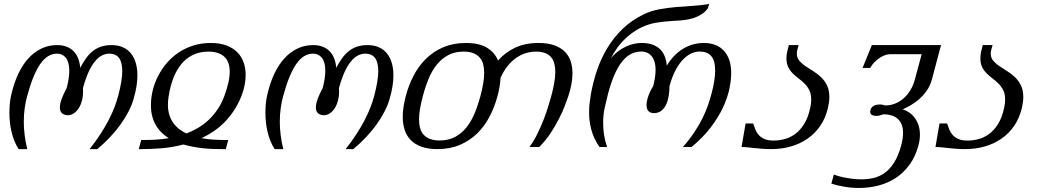

<svg xmlns="http://www.w3.org/2000/svg" viewBox="-20 -748 5306 977"><path d="M401.9 -298.8Q402.4 -294.9 402.6 -291Q402.8 -287.1 402.8 -283.2Q402.8 -258.3 397 -236.1Q391.1 -213.9 380.6 -197.5Q370.1 -181.2 355.7 -171.4Q341.3 -161.6 324.2 -161.6Q308.6 -161.6 296.7 -170.9Q284.7 -180.2 284.7 -200.7Q284.7 -221.2 294.7 -247.1Q304.7 -273 318.9 -298.8Q326.2 -325.7 329.4 -347.9Q332.5 -370.1 332.5 -388.2Q332.5 -411.6 327.7 -428.2Q322.8 -444.8 314.2 -455.1Q305.7 -465.3 294.2 -470.2Q282.7 -475.1 269.6 -475.1Q222.2 -475.1 185.3 -422.9Q148.5 -370.6 118.7 -260.8Q110.4 -231 105.7 -198Q101.1 -165.1 101.1 -128.4Q101.1 -96.2 105.3 -61.8Q109.4 -27.4 118.7 10.7H74.7Q62.5 -7.8 53.7 -29.8Q45 -51.8 39.1 -75.5Q33.2 -99.1 30.6 -124Q27.9 -148.9 27.9 -173.8Q27.9 -199.2 30.3 -223.4Q32.8 -247.6 38.1 -269.5Q51.8 -327.6 73.8 -373.8Q95.7 -419.9 125.5 -452.2Q155.3 -484.4 191.9 -501.5Q228.5 -518.6 271 -518.6Q298.9 -518.6 320.1 -510Q341.3 -501.5 355.7 -486.1Q370.1 -470.7 378.2 -449.5Q386.2 -428.2 388.2 -402.8Q401.9 -428.7 417 -450.2Q432.1 -471.7 450.7 -486.8Q469.3 -502 493.2 -510.3Q517.1 -518.6 548.3 -518.6Q580.1 -518.6 604.5 -507.8Q628.9 -497.1 645.5 -477.1Q662.1 -457 670.7 -428.5Q679.2 -399.9 679.2 -364.3Q679.2 -310.1 659.7 -244.2Q650.4 -211.9 633.1 -178.7Q615.7 -145.5 592 -112.8Q568.4 -80.1 538.8 -48.9Q509.3 -17.6 475.1 10.7H436Q468.3 -30.3 492.2 -67.4Q516.1 -104.5 533.5 -138.2Q550.8 -171.9 562.5 -202.4Q574.2 -232.9 581.5 -260.8Q602.1 -338.4 602.1 -386.2Q602.1 -432.1 585.2 -453.6Q568.4 -475.1 536.1 -475.1Q517.1 -475.1 498.5 -465.6Q480 -456.1 462.9 -435.3Q445.8 -414.6 430.4 -380.9Q415.1 -347.2 401.9 -298.8Z M716.3 -35.6Q741.2 -35.6 772.7 -37.4Q804.2 -39.1 838.9 -44.9Q818.8 -57.1 802.2 -73.5Q785.6 -89.8 773.4 -110.6Q761.2 -131.3 754.6 -156.7Q748 -182.1 748 -213.4Q748 -250.5 757.3 -288.3Q766.6 -326.2 784.4 -361.1Q802.2 -396 828.4 -426.8Q854.5 -457.5 888.2 -480.2Q921.9 -502.9 963.1 -516.1Q1004.4 -529.3 1052.2 -529.3Q1098.6 -529.3 1132.3 -516.6Q1166 -503.9 1187.7 -481.9Q1209.5 -460 1219.7 -430.4Q1230 -400.9 1230 -366.7Q1230 -340.8 1224.6 -313.7Q1219.2 -286.6 1208.5 -259.3Q1192.4 -218.3 1170.2 -185.1Q1147.9 -151.9 1121.8 -125.5Q1095.7 -99.1 1066.2 -79.3Q1036.6 -59.6 1005.4 -44.9Q1037.1 -39.1 1067.6 -37.4Q1098.1 -35.6 1123.5 -35.6H1141.6L1128.9 10.7H1110.8Q1089.4 10.7 1065.4 10Q1041.5 9.3 1015.9 6.6Q990.2 3.9 964.4 -0.7Q938.5 -5.4 913.6 -12.7Q855 2.4 800.8 6.6Q746.6 10.7 704.1 10.7H686L698.7 -35.6ZM1040.5 -485.4Q995.1 -485.4 960.4 -468Q925.8 -450.7 901.4 -420.2Q877 -389.6 861.3 -348.4Q845.7 -307.1 838.4 -259.3Q836.4 -248 835.4 -237.3Q834.5 -226.6 834.5 -216.3Q834.5 -187 841.6 -164.1Q848.6 -141.1 861.3 -123Q874 -105 891.4 -91.6Q908.7 -78.1 928.7 -68.8Q958 -80.1 986.3 -96.4Q1014.6 -112.8 1039.8 -136Q1064.9 -159.2 1085.9 -189.7Q1106.9 -220.2 1121.6 -259.3Q1134.3 -293.9 1141.6 -325.4Q1148.9 -356.9 1148.9 -383.3Q1148.9 -406.7 1142.8 -425.5Q1136.7 -444.3 1123.5 -457.5Q1110.4 -470.7 1089.8 -478Q1069.3 -485.4 1040.5 -485.4Z M1704.6 -298.8Q1705.1 -294.9 1705.3 -291Q1705.6 -287.1 1705.6 -283.2Q1705.6 -258.3 1699.7 -236.1Q1693.9 -213.9 1683.4 -197.5Q1672.9 -181.2 1658.5 -171.4Q1644.1 -161.6 1627 -161.6Q1611.4 -161.6 1599.4 -170.9Q1587.4 -180.2 1587.4 -200.7Q1587.4 -221.2 1597.4 -247.1Q1607.4 -273 1621.6 -298.8Q1628.9 -325.7 1632.1 -347.9Q1635.3 -370.1 1635.3 -388.2Q1635.3 -411.6 1630.4 -428.2Q1625.5 -444.8 1617 -455.1Q1608.4 -465.3 1596.9 -470.2Q1585.5 -475.1 1572.3 -475.1Q1524.9 -475.1 1488.1 -422.9Q1451.2 -370.6 1421.4 -260.8Q1413.1 -231 1408.5 -198Q1403.8 -165.1 1403.8 -128.4Q1403.8 -96.2 1408 -61.8Q1412.1 -27.4 1421.4 10.7H1377.5Q1365.3 -7.8 1356.5 -29.8Q1347.7 -51.8 1341.8 -75.5Q1336 -99.1 1333.3 -124Q1330.6 -148.9 1330.6 -173.8Q1330.6 -199.2 1333 -223.4Q1335.5 -247.6 1340.9 -269.5Q1354.5 -327.6 1376.5 -373.8Q1398.5 -419.9 1428.3 -452.2Q1458 -484.4 1494.7 -501.5Q1531.3 -518.6 1573.8 -518.6Q1601.6 -518.6 1622.8 -510Q1644.1 -501.5 1658.5 -486.1Q1672.9 -470.7 1680.9 -449.5Q1689 -428.2 1690.9 -402.8Q1704.6 -428.7 1719.7 -450.2Q1734.9 -471.7 1753.4 -486.8Q1772 -502 1795.9 -510.3Q1819.8 -518.6 1851.1 -518.6Q1882.8 -518.6 1907.2 -507.8Q1931.6 -497.1 1948.2 -477.1Q1964.8 -457 1973.4 -428.5Q1981.9 -399.9 1981.9 -364.3Q1981.9 -310.1 1962.4 -244.2Q1953.1 -211.9 1935.8 -178.7Q1918.5 -145.5 1894.8 -112.8Q1871.1 -80.1 1841.6 -48.9Q1812 -17.6 1777.8 10.7H1738.8Q1771 -30.3 1794.9 -67.4Q1818.9 -104.5 1836.2 -138.2Q1853.5 -171.9 1865.2 -202.4Q1877 -232.9 1884.3 -260.8Q1904.8 -338.4 1904.8 -386.2Q1904.8 -432.1 1887.9 -453.6Q1871.1 -475.1 1838.9 -475.1Q1819.8 -475.1 1801.3 -465.6Q1782.7 -456.1 1765.6 -435.3Q1748.5 -414.6 1733.2 -380.9Q1717.8 -347.2 1704.6 -298.8Z M2511.7 -259.3Q2496.6 -203.1 2470.9 -154.1Q2445.3 -105 2407.5 -68.4Q2369.6 -31.7 2319.6 -10.5Q2269.5 10.7 2205.6 10.7Q2157.7 10.7 2124.3 -1.5Q2090.8 -13.7 2069.8 -35.4Q2048.8 -57.1 2039.1 -87.4Q2029.3 -117.7 2029.3 -153.8Q2029.3 -178.2 2033.4 -204.6Q2037.6 -231 2044.9 -259.3Q2059.6 -315.4 2085.4 -364.5Q2111.3 -413.6 2148.9 -450.2Q2186.5 -486.8 2236.8 -508.1Q2287.1 -529.3 2350.6 -529.3Q2418.5 -529.3 2458 -505.1Q2497.6 -481 2514.2 -439.9Q2550.8 -481.4 2601.3 -505.4Q2651.9 -529.3 2720.7 -529.3Q2766.6 -529.3 2799.1 -518.1Q2831.5 -506.8 2852.5 -486.6Q2873.5 -466.3 2883.3 -438Q2893.1 -409.7 2893.1 -375.5Q2893.1 -349.1 2887.7 -319.8Q2882.3 -290.5 2872.1 -259.3Q2866.2 -241.2 2854.5 -210.7Q2842.8 -180.2 2824.7 -144.3Q2806.6 -108.4 2781.7 -70.6Q2756.8 -32.7 2724.1 0H2674.3Q2696.8 -30.8 2714.6 -67.1Q2732.4 -103.5 2746.3 -139.4Q2760.3 -175.3 2769.8 -207Q2779.3 -238.8 2785.2 -259.3Q2794.4 -293.5 2800 -324.7Q2805.7 -356 2805.7 -382.8Q2805.7 -405.8 2800.5 -424.8Q2795.4 -443.8 2783.9 -457.3Q2772.5 -470.7 2753.7 -478Q2734.9 -485.4 2707.5 -485.4Q2682.6 -485.4 2657.2 -478Q2631.8 -470.7 2608.2 -454.6Q2584.5 -438.5 2563.7 -413.1Q2543 -387.7 2526.9 -351.6Q2525.9 -329.6 2522 -306.6Q2518.1 -283.7 2511.7 -259.3ZM2424.8 -259.3Q2433.1 -292 2438.5 -321.5Q2443.8 -351.1 2443.8 -377.4Q2443.8 -401.4 2438.5 -421.4Q2433.1 -441.4 2420.7 -455.6Q2408.2 -469.7 2388.2 -477.5Q2368.2 -485.4 2338.9 -485.4Q2293.9 -485.4 2260.7 -467.5Q2227.5 -449.7 2202.9 -419.2Q2178.2 -388.7 2161.1 -347.4Q2144 -306.2 2131.8 -259.3Q2123 -226.6 2117.7 -196.5Q2112.3 -166.5 2112.3 -140.6Q2112.3 -116.2 2117.7 -96.4Q2123 -76.7 2135.5 -62.7Q2147.9 -48.8 2168 -41Q2188 -33.2 2217.3 -33.2Q2262.2 -33.2 2295.4 -51Q2328.6 -68.8 2353.3 -99.4Q2377.9 -129.9 2395 -171.1Q2412.1 -212.4 2424.8 -259.3Z M3582.5 -706.5Q3570.3 -689.5 3553.7 -678Q3537.1 -666.5 3518.3 -659.4Q3499.5 -652.3 3480.2 -648.9Q3460.9 -645.5 3443.4 -644Q3422.4 -642.6 3401.1 -641.4Q3379.9 -640.1 3358.9 -637.9Q3337.9 -635.7 3317.9 -632.3Q3297.9 -628.9 3278.8 -622.6Q3246.1 -611.8 3217.3 -594Q3188.5 -576.2 3164.3 -553.7Q3140.1 -531.2 3121.1 -504.9Q3102.1 -478.5 3088.4 -450.7Q3106.4 -473.1 3126.7 -488Q3147 -502.9 3167.5 -512.2Q3188 -521.5 3208 -525.4Q3228 -529.3 3245.6 -529.3Q3276.9 -529.3 3300 -521Q3323.2 -512.7 3338.9 -497.3Q3354.5 -481.9 3362.8 -460.7Q3371.1 -439.5 3373 -413.6Q3388.2 -439.5 3408 -460.7Q3427.7 -481.9 3451.7 -497.3Q3475.6 -512.7 3503.2 -521Q3530.8 -529.3 3562 -529.3Q3594.7 -529.3 3620.6 -519Q3646.5 -508.8 3664.3 -489Q3682.1 -469.2 3691.4 -440.9Q3700.7 -412.6 3700.7 -376.5Q3700.7 -339.8 3691.2 -294.7Q3681.6 -249.5 3658.7 -200.4Q3635.7 -151.4 3596.9 -100.1Q3558.1 -48.8 3499 0H3455.1Q3490.7 -41 3515.1 -78.1Q3539.6 -115.2 3555.9 -148.9Q3572.3 -182.6 3582.8 -213.1Q3593.3 -243.7 3600.6 -271.5Q3610.4 -307.6 3614.7 -336.9Q3619.1 -366.2 3619.1 -389.6Q3619.1 -439.5 3599.1 -462.6Q3579.1 -485.8 3540 -485.8Q3520.5 -485.8 3499 -476.6Q3477.5 -467.3 3456.8 -446.3Q3436 -425.3 3418 -391.6Q3399.9 -357.9 3386.7 -309.6Q3386.7 -284.7 3382.8 -260.3Q3378.9 -235.8 3369.9 -216.3Q3360.8 -196.8 3345.5 -184.6Q3330.1 -172.4 3307.1 -172.4Q3290.5 -172.4 3280.3 -182.1Q3270 -191.9 3270 -212.9Q3270 -232.9 3278.8 -258.5Q3287.6 -284.2 3303.7 -309.6Q3315.9 -356.9 3315.9 -391.6Q3315.9 -417 3310.1 -434.8Q3304.2 -452.6 3294.4 -463.9Q3284.7 -475.1 3271.7 -480.5Q3258.8 -485.8 3244.1 -485.8Q3215.3 -485.8 3190.9 -473.4Q3166.5 -460.9 3145.5 -434.6Q3124.5 -408.2 3106.7 -367.7Q3088.9 -327.1 3074.2 -271.5Q3065.4 -237.8 3057.1 -200.2Q3048.8 -162.6 3049.3 -119.6Q3049.3 -91.8 3053.7 -62Q3058.1 -32.2 3069.3 0H3030.3Q3000 -44.9 2988.8 -88.6Q2977.5 -132.3 2977.5 -175.8Q2977.5 -198.7 2980 -221.2Q2982.4 -243.7 2986.3 -266.1Q2997.1 -328.6 3017.6 -389.4Q3038.1 -450.2 3070.6 -503.9Q3103 -557.6 3148.9 -601.8Q3194.8 -646 3256.3 -675.3Q3293.9 -693.4 3335.9 -700.9Q3377.9 -708.5 3421.1 -712.2Q3464.4 -715.8 3506.8 -718.3Q3549.3 -720.7 3588.4 -728Z M3916.5 -32.7Q3944.3 -32.7 3972.9 -40.3Q4001.5 -47.9 4026.9 -66.7Q4052.2 -85.4 4072.3 -117.7Q4092.3 -149.9 4103 -199.7Q4107.9 -222.2 4107.9 -241.2Q4107.9 -269 4098.6 -288.1Q4089.4 -307.1 4075.2 -321.5Q4061 -335.9 4044.9 -347.9Q4028.8 -359.9 4014.6 -373.8Q4000.5 -387.7 3991.2 -405.8Q3981.9 -423.8 3981.9 -450.7Q3981.9 -461.4 3983.6 -473.6Q3985.4 -485.8 3989.3 -500L3994.1 -518.6H4043.9L4037.6 -496.1Q4034.7 -484.9 4034.7 -475.6Q4034.7 -454.1 4046.9 -439.5Q4059.1 -424.8 4077.6 -412.1Q4096.2 -399.4 4117.4 -386.5Q4138.7 -373.5 4157.2 -356Q4175.8 -338.4 4188 -314Q4200.2 -289.6 4200.2 -253.9Q4200.2 -241.7 4198.5 -228.5Q4196.8 -215.3 4193.4 -200.2Q4181.2 -147.5 4154.1 -107.9Q4127 -68.4 4088.6 -42Q4050.3 -15.6 4003.4 -2.4Q3956.5 10.7 3904.8 10.7Q3879.4 10.7 3858.2 9Q3836.9 7.3 3818.6 5.4Q3800.3 3.4 3784.4 1.7Q3768.6 0 3753.4 0L3773.9 -119.6H3812.5Q3817.9 -103.5 3824.2 -87.9Q3830.6 -72.3 3841.8 -60.1Q3853 -47.9 3870.8 -40.3Q3888.7 -32.7 3916.5 -32.7Z M4485.4 -211.4Q4510.3 -211.4 4533.7 -220.5Q4557.1 -229.5 4576.9 -246.6Q4596.7 -263.7 4611.8 -288.1Q4627 -312.5 4635.3 -343.3L4669.9 -472.2H4509.3Q4497.6 -472.2 4483.4 -467.3Q4469.2 -462.4 4455.6 -453.1Q4441.9 -443.8 4429.4 -431.2Q4417 -418.5 4408.2 -402.3H4369.1L4416.5 -518.6H4768.6L4721.7 -342.8Q4712.9 -310.5 4695.3 -285.9Q4677.7 -261.2 4656.5 -242.9Q4635.3 -224.6 4613 -211.9Q4590.8 -199.2 4573.2 -191.4Q4589.8 -187 4605.7 -176.3Q4621.6 -165.5 4634 -149.2Q4646.5 -132.8 4653.8 -111.1Q4661.1 -89.4 4661.1 -62.5Q4661.1 -37.1 4653.8 -8.8Q4638.2 49.8 4607.4 91.3Q4576.7 132.8 4536.4 158.7Q4496.1 184.6 4448.5 196.5Q4400.9 208.5 4351.6 208.5Q4313 208.5 4276.4 202.1Q4239.7 195.8 4210.4 186.5L4223.1 140.1Q4233.9 144.5 4249.8 148.9Q4265.6 153.3 4284.4 156.7Q4303.2 160.2 4323.5 162.4Q4343.8 164.6 4363.3 164.6Q4394.5 164.6 4424.8 157.7Q4455.1 150.9 4481.7 131.8Q4508.3 112.8 4529.8 79.1Q4551.3 45.4 4565.9 -8.3Q4575.2 -43.9 4575.2 -71.8Q4575.2 -97.7 4567.4 -115.7Q4559.6 -133.8 4546.1 -145Q4532.7 -156.2 4514.4 -161.4Q4496.1 -166.5 4475.1 -166.5Q4465.3 -162.6 4456.3 -160.4Q4447.3 -158.2 4439.5 -158.2Q4425.8 -158.2 4417 -162.8Q4408.2 -167.5 4408.2 -179.2Q4408.2 -189.9 4412.6 -197Q4417 -204.1 4424.1 -208.5Q4431.2 -212.9 4439.9 -214.6Q4448.7 -216.3 4457.5 -216.3Q4465.3 -216.3 4472.4 -214.6Q4479.5 -212.9 4485.4 -211.4Z M4903.3 -32.7Q4931.2 -32.7 4959.7 -40.3Q4988.3 -47.9 5013.7 -66.7Q5039.1 -85.4 5059.1 -117.7Q5079.1 -149.9 5089.8 -199.7Q5094.7 -222.2 5094.7 -241.2Q5094.7 -269 5085.4 -288.1Q5076.2 -307.1 5062 -321.5Q5047.9 -335.9 5031.7 -347.9Q5015.6 -359.9 5001.5 -373.8Q4987.3 -387.7 4978 -405.8Q4968.8 -423.8 4968.8 -450.7Q4968.8 -461.4 4970.5 -473.6Q4972.2 -485.8 4976.1 -500L4981 -518.6H5030.8L5024.4 -496.1Q5021.5 -484.9 5021.5 -475.6Q5021.5 -454.1 5033.7 -439.5Q5045.9 -424.8 5064.5 -412.1Q5083 -399.4 5104.2 -386.5Q5125.5 -373.5 5144 -356Q5162.6 -338.4 5174.8 -314Q5187 -289.6 5187 -253.9Q5187 -241.7 5185.3 -228.5Q5183.6 -215.3 5180.2 -200.2Q5168 -147.5 5140.9 -107.9Q5113.8 -68.4 5075.4 -42Q5037.1 -15.6 4990.2 -2.4Q4943.4 10.7 4891.6 10.7Q4866.2 10.7 4845 9Q4823.7 7.3 4805.4 5.4Q4787.1 3.4 4771.2 1.7Q4755.4 0 4740.2 0L4760.7 -119.6H4799.3Q4804.7 -103.5 4811 -87.9Q4817.4 -72.3 4828.6 -60.1Q4839.8 -47.9 4857.7 -40.3Q4875.5 -32.7 4903.3 -32.7Z"/></svg>

Font: Arian AMU Serif
Style: Italic
Weight: 400
Italic angle: -15°
Designer: Ruben Hakobyan (Tarumian)
Foundry: Ruben Hakobyan (Tarumian)
Version: Version 1.002